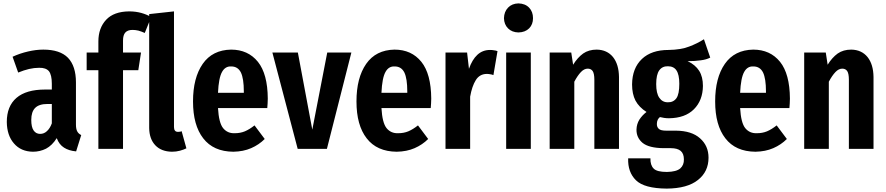

<svg xmlns="http://www.w3.org/2000/svg" viewBox="-20 -876 5213 1130"><path d="M427 -143V-391Q427 -487 380 -536Q333 -584 235 -584Q192 -584 145 -573Q97 -562 54 -542L87 -449Q121 -463 151 -470Q181 -477 210 -477Q250 -478 268 -457Q285 -435 285 -383V-349H245Q134 -349 77 -300Q20 -251 20 -158Q21 -79 62 -32Q103 16 174 17Q215 17 251 -1Q287 -20 314 -63Q328 -25 357 -7Q385 11 428 15L458 -81Q442 -89 435 -102Q427 -116 427 -143ZM216 -88Q192 -88 178 -108Q164 -128 164 -170Q164 -218 187 -241Q210 -264 259 -264H285V-150Q274 -120 256 -104Q239 -88 216 -88Z M760 -700Q776 -700 794 -696Q812 -691 832 -682L870 -776Q843 -791 811 -800Q778 -809 740 -809Q650 -808 605 -760Q559 -711 559 -632V-567H490V-463H559V0H704V-463H794L810 -567H704V-637Q704 -669 717 -684Q731 -700 760 -700Z M992 17Q1017 17 1039 11Q1061 5 1077 -3L1049 -104Q1046 -102 1040 -101Q1035 -100 1028 -100Q1015 -100 1010 -107Q1004 -114 1004 -128V-809L858 -793V-122Q859 -58 894 -21Q929 16 992 17Z M1556 -296Q1555 -441 1498 -512Q1440 -584 1340 -584Q1230 -582 1173 -500Q1116 -418 1116 -279Q1116 -139 1176 -62Q1236 16 1353 17Q1412 16 1458 -4Q1504 -24 1538 -58L1478 -138Q1449 -115 1421 -103Q1394 -92 1362 -92Q1319 -90 1293 -122Q1268 -153 1263 -240H1553Q1554 -252 1555 -267Q1556 -281 1556 -296ZM1415 -330H1263Q1267 -418 1287 -453Q1306 -487 1341 -485Q1380 -485 1398 -449Q1415 -413 1415 -338Z M2048 -567H1906L1818 -113L1733 -567H1583L1732 0H1904Z M2518 -296Q2517 -441 2460 -512Q2402 -584 2302 -584Q2192 -582 2135 -500Q2078 -418 2078 -279Q2078 -139 2138 -62Q2198 16 2315 17Q2374 16 2420 -4Q2466 -24 2500 -58L2440 -138Q2411 -115 2383 -103Q2356 -92 2324 -92Q2281 -90 2255 -122Q2230 -153 2225 -240H2515Q2516 -252 2517 -267Q2518 -281 2518 -296ZM2377 -330H2225Q2229 -418 2249 -453Q2268 -487 2303 -485Q2342 -485 2360 -449Q2377 -413 2377 -338Z M2864 -582Q2820 -582 2789 -553Q2759 -525 2740 -471L2729 -567H2602V0H2747V-307Q2758 -369 2780 -404Q2802 -440 2844 -441Q2855 -441 2865 -439Q2874 -438 2884 -434L2908 -575Q2898 -579 2887 -580Q2877 -582 2864 -582Z M3031 -856Q2993 -855 2970 -831Q2947 -807 2946 -769Q2947 -732 2970 -709Q2993 -686 3031 -685Q3071 -686 3094 -709Q3117 -732 3117 -769Q3117 -807 3094 -831Q3071 -855 3031 -856ZM3104 -567H2959V0H3104Z M3492 -584Q3445 -584 3412 -561Q3379 -537 3353 -495L3342 -567H3215V0H3360V-395Q3379 -431 3399 -452Q3418 -472 3439 -472Q3458 -472 3468 -458Q3478 -443 3478 -407V0H3623V-423Q3622 -497 3588 -540Q3553 -583 3492 -584Z M4123 -645Q4084 -620 4036 -602Q3988 -583 3914 -582Q3814 -582 3758 -529Q3701 -475 3700 -379Q3700 -323 3720 -284Q3741 -245 3785 -217Q3760 -198 3743 -172Q3727 -146 3726 -114Q3725 -66 3762 -35Q3799 -5 3885 -4H3928Q3967 -4 3986 12Q4005 28 4005 62Q4006 95 3984 115Q3961 135 3905 136Q3846 136 3827 116Q3807 96 3808 56H3677Q3674 137 3723 185Q3772 233 3904 234Q4026 233 4088 183Q4150 134 4150 52Q4150 -18 4100 -62Q4051 -106 3959 -107H3901Q3868 -107 3857 -118Q3845 -129 3846 -148Q3846 -160 3851 -171Q3856 -181 3864 -187Q3876 -184 3889 -182Q3903 -180 3917 -180Q4012 -181 4064 -233Q4116 -285 4117 -370Q4117 -424 4095 -459Q4072 -495 4027 -516Q4071 -516 4104 -521Q4137 -525 4160 -537ZM3911 -486Q3945 -486 3961 -462Q3978 -437 3978 -383Q3978 -322 3961 -298Q3943 -273 3910 -274Q3878 -274 3860 -301Q3842 -327 3842 -381Q3842 -437 3860 -462Q3878 -487 3911 -486Z M4629 -296Q4628 -441 4571 -512Q4513 -584 4413 -584Q4303 -582 4246 -500Q4189 -418 4189 -279Q4189 -139 4249 -62Q4309 16 4426 17Q4485 16 4531 -4Q4577 -24 4611 -58L4551 -138Q4522 -115 4494 -103Q4467 -92 4435 -92Q4392 -90 4366 -122Q4341 -153 4336 -240H4626Q4627 -252 4628 -267Q4629 -281 4629 -296ZM4488 -330H4336Q4340 -418 4360 -453Q4379 -487 4414 -485Q4453 -485 4471 -449Q4488 -413 4488 -338Z M4990 -584Q4943 -584 4910 -561Q4877 -537 4851 -495L4840 -567H4713V0H4858V-395Q4877 -431 4897 -452Q4916 -472 4937 -472Q4956 -472 4966 -458Q4976 -443 4976 -407V0H5121V-423Q5120 -497 5086 -540Q5051 -583 4990 -584Z"/></svg>

Font: Glow Sans SC Compressed
Style: Bold
Weight: 700
Width: 2
Designer: Ryoko NISHIZUKA (kana, bopomofo & ideographs); Paul D. Hunt (Latin, Greek & Cyrillic); Sandoll Communications, Soo-young
Version: Version 0.93